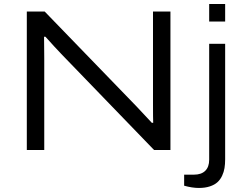

<svg xmlns="http://www.w3.org/2000/svg" viewBox="-20 -743 1212 951"><path d="M1016.1 -636.2V-723.1H1095.2V-636.2ZM112.8 0V-686H201.2L657.2 -214.8Q668 -203.6 695.1 -174.3Q722.2 -145 731.9 -134.8H738.8Q737.8 -156.7 737.8 -229V-686H824.2V0H743.2L283.2 -476.1Q257.3 -502.9 205.1 -561H198.2Q198.2 -549.8 198.7 -511.2Q199.2 -472.7 199.2 -453.1V0ZM964.8 188Q932.1 188 892.1 176.8V122.1H940.9Q977.1 122.1 996.6 103Q1016.1 84 1016.1 47.9V-525.9H1095.2V45.9Q1095.2 69.8 1092 89.4Q1088.9 108.9 1080.1 127.7Q1071.3 146.5 1057.1 159.4Q1043 172.4 1019.5 180.2Q996.1 188 964.8 188Z"/></svg>

Font: Archivo Expanded Light
Style: Regular
Weight: 300
Width: 7
Designer: Hector Gatti
Foundry: Omnibus-Type
Version: Version 2.001